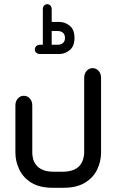

<svg xmlns="http://www.w3.org/2000/svg" viewBox="-20 -715 550 910"><path d="M183 -503V-671Q183 -682 189 -688.5Q195 -695 204 -695Q213 -695 219 -688.5Q225 -682 225 -671V-611H261Q288 -611 310.5 -593Q333 -575 333 -535Q333 -496 310.5 -477.5Q288 -459 261 -459H170Q159 -459 152 -465Q145 -471 145 -480Q145 -490 152 -496.5Q159 -503 170 -503ZM225 -568V-503H255Q268 -503 278 -511Q288 -519 288 -535Q288 -552 278 -560Q268 -568 255 -568ZM281 175H231Q167 175 128 150.5Q89 126 71 87.5Q53 49 53 9V-215Q53 -235 64.5 -248Q76 -261 93 -261Q110 -261 121.5 -248Q133 -235 133 -215V9Q133 21 136.5 36.5Q140 52 151 66.5Q162 81 182.5 90Q203 99 237 99H274Q308 99 329 90Q350 81 360.5 66.5Q371 52 375 36.5Q379 21 379 9V-346Q379 -366 390.5 -379Q402 -392 419 -392Q436 -392 447.5 -379Q459 -366 459 -346V9Q459 49 441 87.5Q423 126 383.5 150.5Q344 175 281 175Z"/></svg>

Font: Beiruti Medium
Style: Regular
Weight: 500
Designer: Arlette Boutros
Foundry: Boutros
Version: Version 1.41